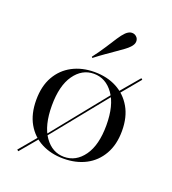

<svg xmlns="http://www.w3.org/2000/svg" viewBox="-131 -762 819 913"><g transform="rotate(20 278.5 -306.0)"><path d="M156.5 -50 150.8 -55.6 398.4 -362.9 404.8 -357.3ZM65.3 51.6 58.1 46 141.9 -54 148.4 -47.6ZM412.9 -360.5 405.6 -366.9 496.8 -475 503.2 -469.4ZM278.2 11.3Q215.3 11.3 166.5 -14.1Q117.7 -39.5 89.9 -88.3Q62.1 -137.1 62.1 -207.3Q62.1 -277.4 89.9 -326.2Q117.7 -375 166.5 -400.8Q215.3 -426.6 278.2 -426.6Q341.9 -426.6 390.7 -400.8Q439.5 -375 467.7 -326.2Q496 -277.4 496 -207.3Q496 -137.9 467.7 -88.7Q439.5 -39.5 390.7 -14.1Q341.9 11.3 278.2 11.3ZM278.2 2.4Q338.7 2.4 377.8 -52.4Q416.9 -107.3 416.9 -207.3Q416.9 -308.1 377.8 -362.9Q338.7 -417.7 278.2 -417.7Q218.5 -417.7 179.8 -362.9Q141.1 -308.1 141.1 -207.3Q141.1 -106.5 179.8 -52Q218.5 2.4 278.2 2.4ZM244.4 -485.5 240.3 -490.3Q268.5 -527.4 287.9 -557.7Q307.3 -587.9 322.2 -610.9Q337.1 -633.9 350.8 -647.6Q366.1 -662.1 380.6 -662.5Q395.2 -662.9 404.8 -653.2Q414.5 -644.4 414.1 -629.8Q413.7 -615.3 399.2 -600Q390.3 -590.3 375.4 -579.4Q360.5 -568.5 340.7 -554.8Q321 -541.1 296.8 -524.2Q272.6 -507.3 244.4 -485.5Z"/></g></svg>

Font: Playfair 144pt SemiExpanded Light
Style: Regular
Weight: 300
Width: 6
Designer: Claus Eggers Sørensen
Foundry: Claus Eggers Sørensen
Version: Version 2.203